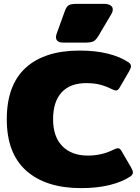

<svg xmlns="http://www.w3.org/2000/svg" viewBox="-20 -956 721 991"><path d="M269 -764Q269 -772 272 -781L314 -897Q322 -920 333 -928Q344 -936 374 -936H517Q538 -936 550 -928.5Q562 -921 562 -907Q562 -895 554 -882L490 -774Q476 -750 463 -743Q450 -736 416 -736H309Q269 -736 269 -764ZM15 -340Q15 -517 112.5 -606Q210 -695 391 -695Q473 -695 537 -679Q601 -663 644 -634Q656 -625 656 -614Q656 -605 647 -589L597 -503Q589 -489 578 -489Q571 -489 555 -497Q527 -511 496.5 -519Q466 -527 425 -527Q342 -527 298 -479Q254 -431 254 -340Q254 -250 302 -201.5Q350 -153 433 -153Q505 -153 565 -183Q581 -191 588 -191Q599 -191 607 -177L657 -91Q666 -75 666 -66Q666 -55 654 -46Q611 -17 546 -1Q481 15 399 15Q217 15 116 -74.5Q15 -164 15 -340Z"/></svg>

Font: Mitr
Style: Bold
Weight: 700
Designer: Thanarat Vachiruckul
Foundry: Cadson Demak
Version: Version 1.003